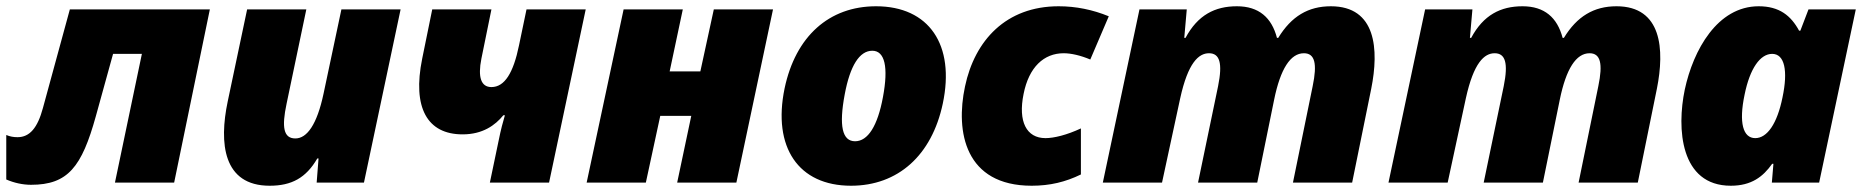

<svg xmlns="http://www.w3.org/2000/svg" viewBox="-46 -583 5947 613"><path d="M53 7C171 7 215 -50 260 -212L315 -411H407L321 0H510L624 -553H177L91 -238C74 -175 49 -145 10 -145C-3 -145 -14 -147 -26 -152V-10C-1 1 27 7 53 7Z M815 10C885 10 931 -15 967 -77H971L965 0H1116L1233 -553H1044L987 -284C966 -185 934 -141 897 -141C859 -141 853 -177 869 -252L932 -553H743L681 -259C653 -126 666 10 815 10Z M1518 0H1707L1824 -553H1635L1611 -438C1593 -350 1565 -305 1523 -305C1490 -305 1479 -336 1491 -396L1523 -553H1334L1302 -396C1270 -239 1318 -154 1431 -154C1495 -154 1535 -183 1561 -215H1566C1560 -195 1553 -169 1546 -134Z M1827 0H2016L2062 -213H2161L2116 0H2305L2422 -553H2233L2190 -355H2092L2134 -553H1945Z M2671 10C2821 10 2929 -87 2964 -252C3004 -440 2920 -563 2751 -563C2601 -563 2494 -467 2459 -301C2420 -113 2503 10 2671 10ZM2684 -132C2643 -132 2632 -181 2651 -282C2668 -373 2698 -421 2739 -421C2779 -421 2791 -369 2773 -273C2756 -181 2725 -132 2684 -132Z M3248 10C3306 10 3356 -2 3405 -26V-173C3360 -152 3319 -142 3292 -142C3231 -142 3204 -195 3222 -283C3239 -369 3287 -413 3350 -413C3374 -413 3404 -406 3435 -393L3494 -531C3443 -552 3389 -563 3334 -563C3166 -563 3066 -454 3035 -307C3004 -162 3035 10 3248 10Z M3475 0H3664L3722 -269C3747 -383 3781 -413 3814 -413C3848 -413 3858 -382 3843 -308L3779 0H3968L4022 -265C4042 -363 4074 -413 4117 -413C4152 -413 4160 -380 4145 -308L4082 0H4271L4332 -300C4357 -425 4348 -563 4203 -563C4131 -563 4077 -531 4035 -462H4031C4014 -527 3973 -563 3903 -563C3833 -563 3778 -535 3739 -462H3735L3743 -553H3592Z M4387 0H4576L4634 -269C4659 -383 4693 -413 4726 -413C4760 -413 4770 -382 4755 -308L4691 0H4880L4934 -265C4954 -363 4986 -413 5029 -413C5064 -413 5072 -380 5057 -308L4994 0H5183L5244 -300C5269 -425 5260 -563 5115 -563C5043 -563 4989 -531 4947 -462H4943C4926 -527 4885 -563 4815 -563C4745 -563 4690 -535 4651 -462H4647L4655 -553H4504Z M5480 10C5546 10 5583 -19 5612 -60H5616L5611 0H5762L5879 -553H5728L5702 -485H5698C5672 -533 5635 -563 5569 -563C5437 -563 5360 -423 5333 -297C5307 -173 5318 10 5480 10ZM5558 -142C5519 -142 5505 -191 5524 -281C5541 -365 5574 -411 5612 -411C5652 -411 5663 -357 5645 -272C5628 -188 5596 -142 5558 -142Z"/></svg>

Font: Noto Sans Black
Style: Italic
Weight: 900
Italic angle: -12°
Designer: Monotype Design Team
Foundry: Monotype Imaging Inc.
Version: Version 2.013